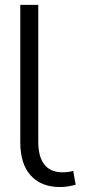

<svg xmlns="http://www.w3.org/2000/svg" viewBox="-20 -747 388 777"><path d="M134.9 -727.3V-171.5Q134.9 -112.6 159.6 -81.1Q184.3 -49.7 233.3 -49.7Q246.1 -49.7 256.9 -51.3Q267.8 -52.9 276.3 -55.4L286.2 0.7Q271.3 4.6 255.3 7.3Q239.3 9.9 223 9.9Q146.7 9.9 104.4 -36.8Q62.1 -83.5 62.1 -171.5V-727.3Z"/></svg>

Font: Inter Zeller Light
Style: Regular
Weight: 300
Designer: Rasmus Andersson; Joe Bland
Foundry: zeller
Version: Version 3.015;git-dec3a8cb1